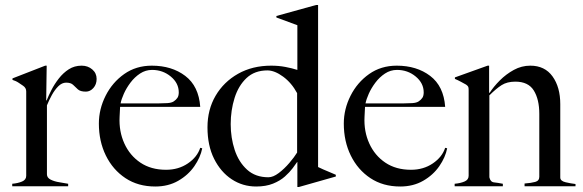

<svg xmlns="http://www.w3.org/2000/svg" viewBox="-20 -746 2334 769"><path d="M29 0V-10Q52 -12 68.5 -19Q85 -26 85 -42V-380Q85 -394 72.5 -402.5Q60 -411 54 -415Q48 -419 42 -421.5Q36 -424 30 -426V-432L161 -483H167L165 -344H167Q174 -362 186 -385.5Q198 -409 215.5 -431.5Q233 -454 255.5 -468.5Q278 -483 307 -483Q332 -483 349.5 -468Q367 -453 367 -430Q367 -408 354 -393.5Q341 -379 324 -379Q302 -379 292 -388Q282 -397 273 -406Q264 -415 245 -415Q228 -415 213.5 -400.5Q199 -386 187.5 -365Q176 -344 168 -324V-48Q168 -34 183 -26.5Q198 -19 218 -16Q238 -13 253 -10V0Z M602 1Q533 1 482.5 -32.5Q432 -66 404 -123Q376 -180 376 -251Q376 -309 403 -362.5Q430 -416 477.5 -449.5Q525 -483 588 -483Q668 -483 722 -442Q776 -401 782 -318H461L459 -278Q456 -220 478 -171.5Q500 -123 542.5 -94.5Q585 -66 645 -66Q695 -66 732.5 -91.5Q770 -117 782 -154L790 -152Q783 -116 758.5 -80.5Q734 -45 694 -22Q654 1 602 1ZM463 -332H618Q633 -332 650 -333Q667 -334 676 -340Q685 -346 690.5 -354Q696 -362 696 -376Q696 -413 664 -439.5Q632 -466 589 -466Q563 -466 541 -451.5Q519 -437 502.5 -415Q486 -393 476 -370.5Q466 -348 463 -332Z M1171 3V-97H1170Q1164 -88 1152 -72Q1140 -56 1121 -39Q1102 -22 1073.5 -10.5Q1045 1 1006 1Q952 1 908 -28Q864 -57 837.5 -110Q811 -163 811 -236Q811 -307 843.5 -362.5Q876 -418 933.5 -450.5Q991 -483 1066 -483Q1096 -483 1122.5 -478Q1149 -473 1171 -466V-645L1087 -676V-682L1246 -726H1254V-77Q1260 -74 1274.5 -67.5Q1289 -61 1304 -55Q1319 -49 1325 -46V-39L1177 3ZM1055 -36Q1074 -36 1096.5 -53Q1119 -70 1139 -93.5Q1159 -117 1170 -135V-373Q1148 -414 1114 -439Q1080 -464 1051 -464Q1000 -464 967.5 -433.5Q935 -403 919.5 -353.5Q904 -304 904 -249Q904 -194 920 -145.5Q936 -97 969.5 -66.5Q1003 -36 1055 -36Z M1583 1Q1514 1 1463.5 -32.5Q1413 -66 1385 -123Q1357 -180 1357 -251Q1357 -309 1384 -362.5Q1411 -416 1458.5 -449.5Q1506 -483 1569 -483Q1649 -483 1703 -442Q1757 -401 1763 -318H1442L1440 -278Q1437 -220 1459 -171.5Q1481 -123 1523.5 -94.5Q1566 -66 1626 -66Q1676 -66 1713.5 -91.5Q1751 -117 1763 -154L1771 -152Q1764 -116 1739.5 -80.5Q1715 -45 1675 -22Q1635 1 1583 1ZM1444 -332H1599Q1614 -332 1631 -333Q1648 -334 1657 -340Q1666 -346 1671.5 -354Q1677 -362 1677 -376Q1677 -413 1645 -439.5Q1613 -466 1570 -466Q1544 -466 1522 -451.5Q1500 -437 1483.5 -415Q1467 -393 1457 -370.5Q1447 -348 1444 -332Z M1801 0V-10Q1824 -12 1840.5 -19Q1857 -26 1857 -42V-386Q1857 -394 1855.5 -398Q1854 -402 1847 -407Q1838 -412 1826 -418.5Q1814 -425 1802 -430V-436L1933 -483H1939V-375L1941 -374Q1957 -399 1982 -424Q2007 -449 2038 -466Q2069 -483 2104 -483Q2162 -483 2193 -440Q2224 -397 2224 -329V-35Q2224 -21 2245.5 -16Q2267 -11 2285 -9V0H2081V-11Q2108 -13 2124 -17.5Q2140 -22 2140 -38V-290Q2140 -348 2118 -383.5Q2096 -419 2044 -419Q2011 -419 1989 -405Q1967 -391 1940 -364V-36Q1944 -17 1959 -15.5Q1974 -14 1994 -10V0Z"/></svg>

Font: Mulat Addis
Style: Regular
Weight: 400
Designer: Fasil fikreab
Version: Version 1.001; ttfautohint (v1.8.3)